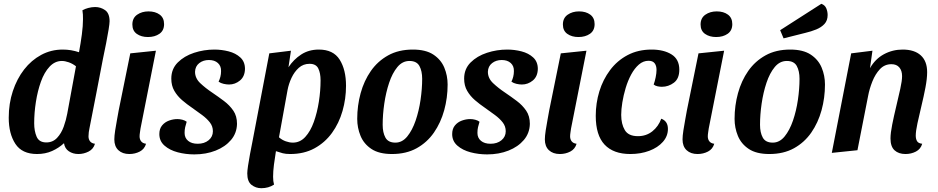

<svg xmlns="http://www.w3.org/2000/svg" viewBox="-20 -791 4941 1011"><path d="M175 20Q96 20 61 -33.5Q26 -87 26 -171Q26 -246 47.5 -311Q69 -376 107 -425Q145 -474 197 -502Q249 -530 310 -530Q333 -530 354 -526.5Q375 -523 396 -516Q405 -564 411 -609.5Q417 -655 417 -690Q417 -703 416.5 -714.5Q416 -726 414 -737Q426 -744 444.5 -749Q463 -754 481 -754Q510 -754 533.5 -737.5Q557 -721 557 -679Q557 -667 552 -636Q547 -605 539 -564Q531 -523 522 -481Q505 -393 487.5 -301.5Q470 -210 451 -115Q449 -107 447.5 -95Q446 -83 446 -73Q446 -57 454.5 -46.5Q463 -36 480 -34Q472 -6 446.5 7Q421 20 393 20Q364 20 342.5 5.5Q321 -9 317 -37Q290 -12 254.5 4Q219 20 175 20ZM224 -41Q258 -41 280.5 -65Q303 -89 315.5 -124Q328 -159 334 -192L380 -442Q362 -456 342 -463Q322 -470 306 -470Q269 -470 241 -440Q213 -410 195.5 -361Q178 -312 169 -254.5Q160 -197 160 -142Q160 -101 173 -71Q186 -41 224 -41Z M759 -596Q724 -596 700.5 -612.5Q677 -629 677 -662Q677 -696 702 -713.5Q727 -731 762 -731Q798 -731 821 -714Q844 -697 844 -664Q844 -630 819.5 -613Q795 -596 759 -596ZM661 20Q625 20 603.5 0Q582 -20 582 -57Q582 -75 586.5 -104.5Q591 -134 596.5 -163Q602 -192 605 -210L666 -510L801 -524L720 -115Q719 -107 717 -94.5Q715 -82 715 -73Q715 -57 723.5 -46.5Q732 -36 749 -34Q741 -6 716 7Q691 20 661 20Z M1003 22Q958 22 916 11Q874 0 846.5 -24Q819 -48 819 -85Q819 -113 833.5 -130.5Q848 -148 870 -156Q892 -164 914 -164Q927 -164 940.5 -160.5Q954 -157 963 -150Q958 -134 955 -121Q952 -108 952 -91Q952 -65 970.5 -49.5Q989 -34 1021 -34Q1056 -34 1078.5 -52.5Q1101 -71 1101 -100Q1101 -126 1085 -146.5Q1069 -167 1044 -185.5Q1019 -204 992 -223Q964 -242 939 -263.5Q914 -285 898 -312.5Q882 -340 882 -377Q882 -428 916 -462Q950 -496 1002 -513Q1054 -530 1109 -530Q1147 -530 1184 -520.5Q1221 -511 1245.5 -488.5Q1270 -466 1270 -428Q1269 -388 1243.5 -367Q1218 -346 1186 -346Q1173 -346 1157.5 -349.5Q1142 -353 1131 -361Q1137 -373 1140.5 -387Q1144 -401 1144 -416Q1145 -443 1127.5 -459Q1110 -475 1080 -475Q1050 -475 1029 -458.5Q1008 -442 1007 -413Q1007 -379 1034.5 -353Q1062 -327 1098 -303Q1129 -282 1159 -259.5Q1189 -237 1208.5 -208.5Q1228 -180 1228 -139Q1227 -90 1196.5 -54Q1166 -18 1115.5 2Q1065 22 1003 22Z M1356 200Q1327 200 1304.5 182.5Q1282 165 1282 122Q1282 110 1286 82Q1290 54 1296.5 20Q1303 -14 1309 -44L1398 -510L1512 -524L1499 -437Q1526 -478 1566 -504Q1606 -530 1659 -530Q1735 -530 1768.5 -477Q1802 -424 1802 -339Q1802 -271 1783.5 -206.5Q1765 -142 1728 -91Q1691 -40 1636 -10Q1581 20 1508 20Q1484 20 1469 16Q1454 12 1433 5Q1427 41 1422.5 76Q1418 111 1418 140Q1418 164 1423 181Q1394 200 1356 200ZM1522 -40Q1560 -40 1587.5 -70Q1615 -100 1632.5 -149Q1650 -198 1659 -255.5Q1668 -313 1668 -368Q1668 -406 1656 -430.5Q1644 -455 1610 -455Q1577 -455 1553.5 -434Q1530 -413 1515 -381Q1500 -349 1494 -316L1449 -68Q1465 -54 1484.5 -47Q1504 -40 1522 -40Z M2044 20Q1976 20 1936 -6.5Q1896 -33 1878.5 -75.5Q1861 -118 1861 -165Q1861 -235 1879 -300.5Q1897 -366 1933 -417.5Q1969 -469 2024 -499.5Q2079 -530 2154 -530Q2222 -530 2262 -503.5Q2302 -477 2319.5 -435Q2337 -393 2337 -346Q2337 -276 2319 -210.5Q2301 -145 2265 -93Q2229 -41 2174 -10.5Q2119 20 2044 20ZM2062 -40Q2098 -40 2124.5 -72.5Q2151 -105 2168.5 -156Q2186 -207 2194.5 -265.5Q2203 -324 2203 -376Q2203 -417 2188.5 -443.5Q2174 -470 2136 -470Q2099 -470 2072.5 -438Q2046 -406 2029 -355Q2012 -304 2003.5 -245.5Q1995 -187 1995 -134Q1995 -93 2009.5 -66.5Q2024 -40 2062 -40Z M2545 22Q2500 22 2458 11Q2416 0 2388.5 -24Q2361 -48 2361 -85Q2361 -113 2375.5 -130.5Q2390 -148 2412 -156Q2434 -164 2456 -164Q2469 -164 2482.5 -160.5Q2496 -157 2505 -150Q2500 -134 2497 -121Q2494 -108 2494 -91Q2494 -65 2512.5 -49.5Q2531 -34 2563 -34Q2598 -34 2620.5 -52.5Q2643 -71 2643 -100Q2643 -126 2627 -146.5Q2611 -167 2586 -185.5Q2561 -204 2534 -223Q2506 -242 2481 -263.5Q2456 -285 2440 -312.5Q2424 -340 2424 -377Q2424 -428 2458 -462Q2492 -496 2544 -513Q2596 -530 2651 -530Q2689 -530 2726 -520.5Q2763 -511 2787.5 -488.5Q2812 -466 2812 -428Q2811 -388 2785.5 -367Q2760 -346 2728 -346Q2715 -346 2699.5 -349.5Q2684 -353 2673 -361Q2679 -373 2682.5 -387Q2686 -401 2686 -416Q2687 -443 2669.5 -459Q2652 -475 2622 -475Q2592 -475 2571 -458.5Q2550 -442 2549 -413Q2549 -379 2576.5 -353Q2604 -327 2640 -303Q2671 -282 2701 -259.5Q2731 -237 2750.5 -208.5Q2770 -180 2770 -139Q2769 -90 2738.5 -54Q2708 -18 2657.5 2Q2607 22 2545 22Z M3026 -596Q2991 -596 2967.5 -612.5Q2944 -629 2944 -662Q2944 -696 2969 -713.5Q2994 -731 3029 -731Q3065 -731 3088 -714Q3111 -697 3111 -664Q3111 -630 3086.5 -613Q3062 -596 3026 -596ZM2928 20Q2892 20 2870.5 0Q2849 -20 2849 -57Q2849 -75 2853.5 -104.5Q2858 -134 2863.5 -163Q2869 -192 2872 -210L2933 -510L3068 -524L2987 -115Q2986 -107 2984 -94.5Q2982 -82 2982 -73Q2982 -57 2990.5 -46.5Q2999 -36 3016 -34Q3008 -6 2983 7Q2958 20 2928 20Z M3299 20Q3210 20 3163.5 -29.5Q3117 -79 3117 -181Q3117 -248 3136 -310Q3155 -372 3192.5 -422Q3230 -472 3285 -501Q3340 -530 3411 -530Q3475 -530 3516 -504.5Q3557 -479 3557 -424Q3557 -377 3528.5 -355.5Q3500 -334 3465 -334Q3455 -334 3442.5 -336.5Q3430 -339 3422 -346Q3428 -362 3432.5 -384Q3437 -406 3437 -423Q3437 -445 3427 -458Q3417 -471 3395 -471Q3367 -471 3344 -451Q3321 -431 3303.5 -398.5Q3286 -366 3274.5 -327.5Q3263 -289 3257 -252Q3251 -215 3251 -186Q3251 -138 3270 -106Q3289 -74 3339 -74Q3383 -74 3415 -99.5Q3447 -125 3462 -166Q3497 -153 3497 -112Q3497 -74 3470.5 -44Q3444 -14 3399 3Q3354 20 3299 20Z M3751 -596Q3716 -596 3692.5 -612.5Q3669 -629 3669 -662Q3669 -696 3694 -713.5Q3719 -731 3754 -731Q3790 -731 3813 -714Q3836 -697 3836 -664Q3836 -630 3811.5 -613Q3787 -596 3751 -596ZM3653 20Q3617 20 3595.5 0Q3574 -20 3574 -57Q3574 -75 3578.5 -104.5Q3583 -134 3588.5 -163Q3594 -192 3597 -210L3658 -510L3793 -524L3712 -115Q3711 -107 3709 -94.5Q3707 -82 3707 -73Q3707 -57 3715.5 -46.5Q3724 -36 3741 -34Q3733 -6 3708 7Q3683 20 3653 20Z M4031 20Q3963 20 3923 -6.5Q3883 -33 3865.5 -75.5Q3848 -118 3848 -165Q3848 -235 3866 -300.5Q3884 -366 3920 -417.5Q3956 -469 4011 -499.5Q4066 -530 4141 -530Q4209 -530 4249 -503.5Q4289 -477 4306.5 -435Q4324 -393 4324 -346Q4324 -276 4306 -210.5Q4288 -145 4252 -93Q4216 -41 4161 -10.5Q4106 20 4031 20ZM4049 -40Q4085 -40 4111.5 -72.5Q4138 -105 4155.5 -156Q4173 -207 4181.5 -265.5Q4190 -324 4190 -376Q4190 -417 4175.5 -443.5Q4161 -470 4123 -470Q4086 -470 4059.5 -438Q4033 -406 4016 -355Q3999 -304 3990.5 -245.5Q3982 -187 3982 -134Q3982 -93 3996.5 -66.5Q4011 -40 4049 -40ZM4106 -589 4088 -632 4305 -771Q4324 -764 4331 -747Q4338 -730 4338 -712Q4338 -683 4321.5 -665Q4305 -647 4278 -636Q4251 -625 4221 -618Z M4748 20Q4712 20 4690.5 0.5Q4669 -19 4669 -62Q4669 -90 4678 -135Q4687 -180 4699 -230Q4711 -280 4720.5 -323Q4730 -366 4730 -390Q4730 -419 4715.5 -436Q4701 -453 4674 -453Q4638 -453 4613.5 -427Q4589 -401 4573.5 -362Q4558 -323 4551 -285L4495 0L4360 14L4462 -510L4574 -524L4561 -432Q4589 -481 4634.5 -505.5Q4680 -530 4733 -530Q4795 -530 4828.5 -499.5Q4862 -469 4862 -411Q4862 -377 4853 -330Q4844 -283 4832 -233.5Q4820 -184 4811 -142Q4802 -100 4802 -77Q4802 -59 4809 -47.5Q4816 -36 4836 -34Q4828 -6 4803 7Q4778 20 4748 20Z"/></svg>

Font: Sansita Swashed Medium
Style: Regular
Weight: 500
Designer: Pablo Cosgaya
Foundry: Omnibus-Type
Version: Version 1.003; ttfautohint (v1.8.3)